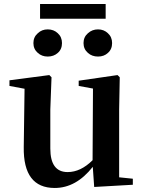

<svg xmlns="http://www.w3.org/2000/svg" viewBox="-20 -918 712 954"><path d="M417 -753Q438 -772 467 -772Q496 -772 516 -753Q537 -734 537 -704Q537 -673 516 -655Q497 -637 467 -637Q437 -637 417 -655Q395 -674 395 -704Q395 -734 417 -753ZM505 -825H179V-898H505ZM168 -655Q146 -674 146 -704Q146 -734 168 -753Q188 -772 217 -772Q247 -772 267 -753Q288 -734 288 -704Q288 -673 267 -655Q247 -637 217 -637Q188 -637 168 -655ZM640 -30V0L448 11L441 -89Q358 16 252 16Q95 16 98 -187L102 -477L27 -491V-519L225 -545L236 -534L230 -374V-180Q230 -63 316 -63Q381 -63 440 -122L442 -478L371 -491V-517L564 -545L575 -534L572 -374V-37Z"/></svg>

Font: Source Han Serif JP
Style: Bold
Weight: 700
Designer: Ryoko NISHIZUKA  (kana & ideographs); Frank Grießhammer (Latin, Greek & Cyrillic); Wenlong ZHANG  (bopomofo); Sandoll Co
Foundry: Adobe Systems Incorporated
Version: Version 1.000;PS 1;hotconv 16.6.53;makeotf.lib2.5.65590